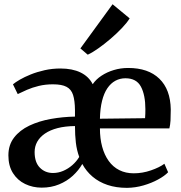

<svg xmlns="http://www.w3.org/2000/svg" viewBox="-20 -873 850 904"><path d="M176.5 10.5Q134 10.5 98.2 -6.8Q62.5 -24 41 -58Q19.5 -92 19.5 -141.5Q19.5 -190.5 46.2 -225.2Q73 -260 118.2 -281.5Q163.5 -303 219.5 -313Q275.5 -323 333 -324V-355.5Q332.5 -399.5 324 -426Q315.5 -452.5 293.2 -464.2Q271 -476 229.5 -476Q193.5 -476 162.8 -468.5Q132 -461 107.2 -450.2Q82.5 -439.5 63.5 -430L41 -476Q51.5 -485 73.2 -497.8Q95 -510.5 124.8 -522.5Q154.5 -534.5 190.2 -542.5Q226 -550.5 264.5 -550.5Q320.5 -550.5 359.2 -531.8Q398 -513 416.5 -476.5Q432 -499.5 457.8 -516.5Q483.5 -533.5 515.8 -543.2Q548 -553 583.5 -553Q678 -553 730.2 -502.5Q782.5 -452 784 -358Q784 -327 782.8 -305.5Q781.5 -284 777.5 -268.5H450.5Q450.5 -221 461 -182.2Q471.5 -143.5 491.8 -115.2Q512 -87 541.8 -72Q571.5 -57 610 -57Q651 -57 691.2 -71Q731.5 -85 754 -102L771.5 -62Q755 -44.5 724.2 -27.8Q693.5 -11 655.5 0Q617.5 11 578 11.5Q527 11.5 486.2 -2.2Q445.5 -16 415.8 -41.2Q386 -66.5 367.5 -101Q350.5 -71 322.8 -45.5Q295 -20 258 -4.8Q221 10.5 176.5 10.5ZM450.5 -314 663 -316.5Q664 -326.5 664.2 -337.8Q664.5 -349 664.5 -359Q664.5 -425.5 643.5 -465Q622.5 -504.5 570.5 -504.5Q545 -504.5 523.2 -492.8Q501.5 -481 485.5 -457.5Q469.5 -434 460.5 -398Q451.5 -362 450.5 -314ZM229.5 -58.5Q254.5 -58.5 277.8 -68.5Q301 -78.5 320.5 -95.5Q340 -112.5 353 -134Q341.5 -165.5 337.2 -201Q333 -236.5 333 -279.5Q286.5 -279 251 -269.8Q215.5 -260.5 191.5 -244Q167.5 -227.5 155.2 -205.5Q143 -183.5 143 -157Q143 -108.5 167.8 -83.5Q192.5 -58.5 229.5 -58.5ZM392.5 -616 358.5 -645 510 -853 590.5 -786.5Q578 -766 554 -740.8Q530 -715.5 500.8 -690.5Q471.5 -665.5 443.2 -645.5Q415 -625.5 394 -616Z"/></svg>

Font: Merriweather 60pt SemiBold
Style: Regular
Weight: 600
Version: Version 2.100